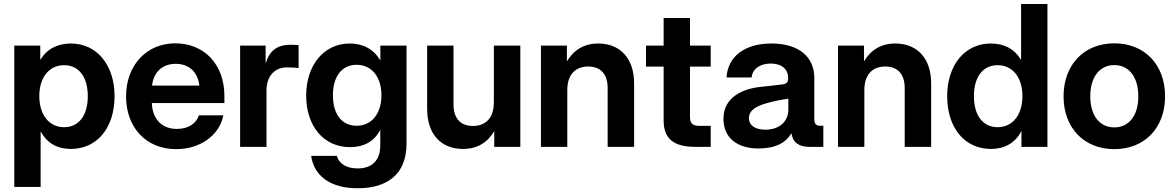

<svg xmlns="http://www.w3.org/2000/svg" viewBox="-20 -748 5984 978"><path d="M52.7 204.1H187V-77.1H188.5C219.2 -19 272.9 10.7 340.3 10.7C475.1 10.7 563.5 -97.2 563.5 -258.3C563.5 -417 473.1 -526.4 341.3 -526.4C274.4 -526.4 218.8 -499 187 -444.8H185.1V-515.6H52.7ZM306.6 -100.1C230.5 -100.1 180.2 -162.6 180.2 -258.3C180.2 -354 230.5 -416 306.6 -416C379.4 -416 427.2 -358.9 427.2 -258.3C427.2 -157.2 379.4 -100.1 306.6 -100.1Z M877.4 11.7C1000.5 11.7 1098.1 -59.1 1117.7 -160.6H993.2C980 -119.1 939.5 -91.3 880.9 -91.3C802.2 -91.3 756.3 -143.6 753.4 -223.1H1123V-259.8C1123 -417.5 1022.5 -527.3 872.6 -527.3C725.6 -527.3 622.1 -414.6 622.1 -257.3C622.1 -101.1 721.7 11.7 877.4 11.7ZM754.4 -312C762.2 -380.9 807.1 -422.9 875 -422.9C942.9 -422.9 987.8 -380.9 995.6 -312Z M1203.1 0H1337.4V-285.2C1337.4 -363.8 1381.8 -404.8 1440.9 -404.8C1464.8 -404.8 1491.2 -402.8 1501 -401.4V-518.1C1490.2 -518.6 1476.6 -520 1459.5 -520C1392.1 -520 1353 -489.3 1334.5 -428.7H1333V-515.6H1203.1Z M1801.8 210.9C1947.3 210.9 2050.8 144.5 2050.8 -17.1V-515.6H1917.5V-440.4H1917C1883.3 -498 1828.6 -526.4 1761.7 -526.4C1629.9 -526.4 1539.6 -417 1539.6 -260.7C1539.6 -106.9 1627.9 1.5 1762.7 1.5C1830.6 1.5 1885.3 -25.4 1916.5 -85.9H1917V-7.3C1917 68.8 1875.5 109.9 1801.8 109.9C1746.6 109.9 1707 87.4 1695.8 45.9H1564.9C1579.1 146 1660.2 210.9 1801.8 210.9ZM1796.4 -107.4C1723.6 -107.4 1675.8 -163.1 1675.8 -262.7C1675.8 -361.8 1723.6 -418 1796.4 -418C1872.6 -418 1922.9 -356.9 1922.9 -262.7C1922.9 -168.5 1872.6 -107.4 1796.4 -107.4Z M2337.9 10.7C2410.6 10.7 2462.9 -21.5 2497.6 -80.1V0H2630.4V-515.6H2495.6V-227.1C2495.6 -143.6 2450.7 -106.4 2389.2 -106.4C2326.2 -106.4 2290 -144.5 2290 -216.3V-515.6H2155.8V-192.9C2155.8 -62 2229 10.7 2337.9 10.7Z M2869.6 -288.6C2869.6 -372.1 2914.6 -409.2 2976.1 -409.2C3039.1 -409.2 3075.2 -371.1 3075.2 -299.3V0H3210V-322.8C3210 -453.6 3136.2 -526.4 3027.3 -526.4C2955.1 -526.4 2902.8 -493.7 2867.7 -435.5V-515.6H2735.4V0H2869.6Z M3360.4 -656.2V-515.6H3270.5V-408.7H3360.4V-133.8C3360.4 -42.5 3410.6 0 3521 0H3600.1V-106.9H3545.9C3506.8 -106.9 3494.6 -118.7 3494.6 -154.3V-408.7H3600.1V-515.6H3494.6V-656.2Z M3843.3 8.3C3931.2 8.3 3982.4 -21.5 4010.3 -67.4H4012.2C4017.6 -23.4 4049.3 0 4101.1 0H4173.8V-107.4H4157.2C4136.2 -107.4 4127.9 -117.7 4127.9 -143.6V-350.6C4127.9 -459.5 4047.9 -526.4 3909.7 -526.4C3771 -526.4 3687 -458.5 3680.7 -353.5H3808.6C3812.5 -395.5 3849.6 -424.3 3906.2 -424.3C3961.4 -424.3 3994.6 -395.5 3994.6 -351.1C3994.6 -331.1 3989.3 -321.8 3967.3 -318.4C3941.4 -314.5 3901.4 -310.5 3856 -305.7C3764.6 -296.4 3665 -253.4 3665 -143.6C3665 -41.5 3740.2 8.3 3843.3 8.3ZM3878.4 -87.4C3827.6 -87.4 3794.9 -108.9 3794.9 -146C3794.9 -186 3831.5 -207.5 3886.7 -222.7C3925.3 -233.9 3959.5 -239.7 3995.6 -245.6V-189.5C3995.6 -131.8 3952.6 -87.4 3878.4 -87.4Z M4382.8 -288.6C4382.8 -372.1 4427.7 -409.2 4489.3 -409.2C4552.2 -409.2 4588.4 -371.1 4588.4 -299.3V0H4723.1V-322.8C4723.1 -453.6 4649.4 -526.4 4540.5 -526.4C4468.3 -526.4 4416 -493.7 4380.9 -435.5V-515.6H4248.5V0H4382.8Z M5027.8 10.7C5095.2 10.7 5151.4 -19 5182.1 -79.1H5183.1V0H5315.4V-727.5H5181.2V-443.4H5180.2C5147.5 -499.5 5093.8 -526.4 5026.9 -526.4C4895 -526.4 4804.7 -417 4804.7 -258.3C4804.7 -97.2 4893.1 10.7 5027.8 10.7ZM5061.5 -100.1C4988.8 -100.1 4940.9 -157.2 4940.9 -258.3C4940.9 -358.9 4988.8 -416 5061.5 -416C5137.7 -416 5188 -354 5188 -258.3C5188 -162.6 5137.7 -100.1 5061.5 -100.1Z M5656.2 11.7C5810.5 11.7 5914.6 -96.7 5914.6 -257.3C5914.6 -418.5 5810.5 -527.3 5656.2 -527.3C5502 -527.3 5397.5 -418.5 5397.5 -257.3C5397.5 -96.2 5502 11.7 5656.2 11.7ZM5656.2 -99.1C5582 -99.1 5533.7 -158.2 5533.7 -257.3C5533.7 -356.9 5582 -416.5 5656.2 -416.5C5730 -416.5 5778.3 -356.4 5778.3 -257.3C5778.3 -158.7 5730 -99.1 5656.2 -99.1Z"/></svg>

Font: Raveo Display Display SemiBold
Style: Regular
Weight: 600
Designer: Jakub Foglar, Rasmus Andersson (Inter)
Foundry: Jakubfoglar.com
Version: Version 1.100;Glyphs 3.2.3 (3260)